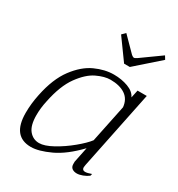

<svg xmlns="http://www.w3.org/2000/svg" viewBox="-166 -785 835 902"><g transform="rotate(30 252.0 -334.0)"><path d="M238 -660 256 -678 331 -602Q340 -595 344 -595Q350 -595 360 -602L466 -678L477 -660L350 -548H319ZM34 -117Q34 -167 45 -219Q65 -317 108.5 -375Q152 -433 203.5 -456.5Q255 -480 304 -480Q346 -480 381 -467Q416 -454 428 -428L437 -470H487L400 -46Q398 -36 398 -32Q398 -16 414 -16Q426 -16 448 -24L445 -13Q432 -3 414.5 3.5Q397 10 384 10Q368 10 358 2.5Q348 -5 348 -21V-33L365 -116Q299 -47 237.5 -18.5Q176 10 135 10Q34 10 34 -117ZM375 -165 417 -368Q413 -410 382.5 -430.5Q352 -451 302 -451Q270 -451 229 -431.5Q188 -412 149.5 -359Q111 -306 92 -212Q83 -172 83 -133Q83 -77 104.5 -51Q126 -25 159 -25Q188 -25 231.5 -49Q275 -73 315.5 -106.5Q356 -140 375 -165Z"/></g></svg>

Font: Taviraj ExtraLight
Style: Italic
Weight: 275
Italic angle: -12°
Designer: Katatrad Team
Foundry: CadsonDemak
Version: Version 1.001